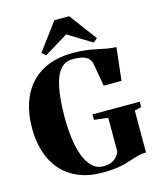

<svg xmlns="http://www.w3.org/2000/svg" viewBox="-140 -1079 993 1190"><g transform="rotate(-15 356.0 -484.0)"><path d="M370.5 11Q282 11 215.8 -16.8Q149.5 -44.5 105.2 -95Q61 -145.5 39 -214.8Q17 -284 17 -366.5Q17 -457.5 41.2 -529Q65.5 -600.5 112.2 -650.8Q159 -701 226.2 -727.2Q293.5 -753.5 379.5 -753.5Q431 -753.5 468.5 -748.2Q506 -743 536 -736.2Q566 -729.5 593.8 -724.5Q621.5 -719.5 652.5 -719L628.5 -508H514.5L488 -658.5Q485 -672.5 474.2 -686Q463.5 -699.5 438.8 -708Q414 -716.5 369 -716.5Q322 -716.5 291.2 -681Q260.5 -645.5 245.2 -571.2Q230 -497 229.5 -379Q229.5 -309 237.8 -245.5Q246 -182 264.5 -132.5Q283 -83 313 -54.2Q343 -25.5 385 -25.5Q411 -25.5 431.8 -33.2Q452.5 -41 467.2 -56Q482 -71 490 -92V-308.5L401 -319V-354H704V-319L660.5 -309V-40Q634 -40 612.8 -34.8Q591.5 -29.5 570 -22Q548.5 -14.5 521.8 -7Q495 0.5 458.8 5.8Q422.5 11 370.5 11ZM219 -782 193.5 -803.5 324 -979H419L550 -803.5L524 -782L371.5 -875Z"/></g></svg>

Font: Merriweather 120pt Black
Style: Regular
Weight: 900
Designer: Eben Sorkin
Foundry: Eben Sorkin
Version: Version 2.100